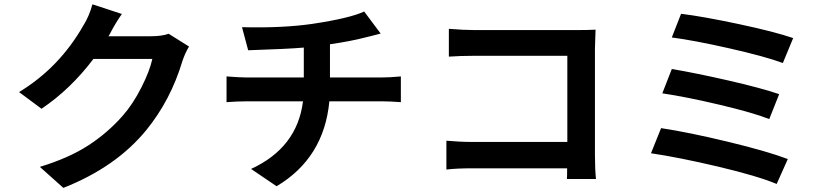

<svg xmlns="http://www.w3.org/2000/svg" viewBox="-20 -828 3946 910"><path d="M876 -607.4Q857.4 -577.1 844.7 -539.1Q789.1 -353.5 673.8 -211.9Q530.3 -36.1 280.3 62.5L168.9 -37.1Q306.6 -79.1 398.4 -138.7Q490.2 -198.2 561.5 -279.3Q610.4 -335 649.9 -413.1Q689.5 -491.2 702.1 -548.8H422.9Q314.5 -405.3 176.8 -312.5L70.3 -391.6Q260.7 -506.8 375 -707Q403.3 -752 418 -807.6L557.6 -761.7Q528.3 -720.7 499 -664.1Q499 -663.1 494.1 -656.2H695.3Q747.1 -656.2 779.3 -668Z M1127 -699.2Q1318.4 -694.3 1460 -714.8Q1636.7 -741.2 1706.1 -773.4L1784.2 -668.9Q1764.6 -664.1 1738.8 -657.2Q1712.9 -650.4 1710.9 -650.4Q1644.5 -632.8 1543.9 -618.2V-460.9H1792Q1826.2 -460.9 1879.9 -465.8V-343.8Q1827.1 -347.7 1794.9 -347.7H1541Q1515.6 -79.1 1291 54.7L1169.9 -27.3Q1388.7 -127.9 1416 -347.7H1144.5Q1104.5 -347.7 1053.7 -343.8V-465.8Q1119.1 -460.9 1143.6 -460.9H1419.9V-602.5Q1341.8 -595.7 1156.2 -589.8Z M2107.4 -691.4Q2179.7 -685.5 2227.5 -685.5H2717.8Q2769.5 -685.5 2802.7 -687.5Q2799.8 -620.1 2799.8 -598.6V-92.8Q2799.8 -26.4 2804.7 20.5H2667Q2668 5.9 2668 -30.3H2219.7Q2142.6 -30.3 2095.7 -24.4V-161.1Q2160.2 -155.3 2215.8 -155.3H2668.9V-563.5H2227.5Q2162.1 -563.5 2107.4 -559.6Z M3208 -762.7Q3311.5 -750 3481.4 -713.9Q3651.4 -677.7 3739.3 -647.5L3690.4 -529.3Q3606.4 -560.5 3438 -598.6Q3269.5 -636.7 3164.1 -650.4ZM3065.4 -101.6 3113.3 -220.7Q3243.2 -201.2 3429.7 -156.2Q3616.2 -111.3 3713.9 -74.2L3661.1 43.9Q3570.3 5.9 3384.3 -38.1Q3198.2 -82 3065.4 -101.6ZM3119.1 -385.7 3164.1 -501Q3279.3 -481.4 3433.1 -446.3Q3586.9 -411.1 3672.9 -381.8L3626 -263.7Q3545.9 -294.9 3390.6 -331.5Q3235.4 -368.2 3119.1 -385.7Z"/></svg>

Font: Min Sans Bold
Style: Regular
Weight: 700
Designer: Jinseong-Kim, NotoSansCJK, Nunito
Foundry: Jinseong-Kim
Version: Version 1.400;Glyphs 3.1.2 (3151)